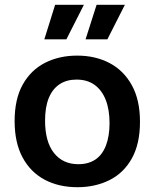

<svg xmlns="http://www.w3.org/2000/svg" viewBox="-20 -768 645 801"><path d="M303 13Q225 13 166 -18.5Q107 -50 74 -111.5Q41 -173 41 -263Q41 -355 75 -415.5Q109 -476 168 -506Q227 -536 302 -536Q378 -536 437 -505Q496 -474 530 -412.5Q564 -351 564 -260Q564 -168 530 -107Q496 -46 436.5 -16.5Q377 13 303 13ZM307 -83Q349 -83 378 -102.5Q407 -122 422 -161Q437 -200 437 -254Q437 -311 421 -351.5Q405 -392 374.5 -414Q344 -436 299 -436Q258 -436 228.5 -416.5Q199 -397 183.5 -359Q168 -321 168 -265Q168 -177 205 -130Q242 -83 307 -83ZM257 -604H165L210 -748H330ZM428 -604H337L383 -748H501Z"/></svg>

Font: Bricolage Grotesque 17pt SemiBold
Style: Regular
Weight: 600
Version: Version 1.001;gftools[0.9.33.dev8+g029e19f]